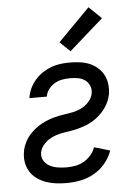

<svg xmlns="http://www.w3.org/2000/svg" viewBox="-54 -809 609 859"><g transform="rotate(-5 250.0 -379.5)"><path d="M210 8Q186 8 162.5 5Q139 2 118 -5.5Q97 -13 78.5 -26Q60 -39 48 -58Q36 -77 32 -100Q28 -123 32 -147Q35 -167 44.5 -187Q54 -207 68.5 -223.5Q83 -240 101.5 -253Q120 -266 140 -275Q160 -284 180.5 -289.5Q201 -295 222 -298Q243 -301 263.5 -305Q284 -309 303.5 -318.5Q323 -328 338.5 -345.5Q354 -363 357 -384Q360 -401 353 -417Q346 -433 332.5 -442.5Q319 -452 301.5 -455Q284 -458 266 -458Q249 -458 231.5 -455Q214 -452 198 -443Q182 -434 170 -418.5Q158 -403 156 -386L155 -385H77L78 -388Q81 -409 90.5 -429Q100 -449 115 -466Q130 -483 149 -495.5Q168 -508 188 -515.5Q208 -523 229.5 -525.5Q251 -528 271 -528Q294 -528 316.5 -525Q339 -522 358.5 -514Q378 -506 394.5 -492Q411 -478 421 -459.5Q431 -441 434 -419Q437 -397 434 -374Q431 -357 424 -340.5Q417 -324 406 -309Q395 -294 381.5 -281.5Q368 -269 352.5 -259Q337 -249 320 -242.5Q303 -236 286 -231Q269 -226 251.5 -223.5Q234 -221 217 -218Q200 -215 182.5 -209.5Q165 -204 149.5 -194Q134 -184 122.5 -169Q111 -154 108 -137Q105 -117 115 -101Q125 -85 141.5 -76.5Q158 -68 177.5 -65Q197 -62 216 -62Q236 -62 255.5 -65.5Q275 -69 293 -79Q311 -89 325.5 -105.5Q340 -122 346 -141L417 -120Q407 -90 385 -63.5Q363 -37 333.5 -20.5Q304 -4 272.5 2Q241 8 210 8ZM279 -578 233 -622 376 -767 432 -713Z"/></g></svg>

Font: Iosevka Custom
Style: Italic
Weight: 400
Italic angle: -9°
Monospace: yes
Designer: Belleve Invis
Foundry: Belleve Invis
Version: Version 30.3.3; ttfautohint (v1.8.3)